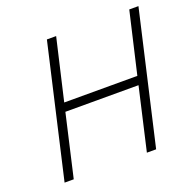

<svg xmlns="http://www.w3.org/2000/svg" viewBox="-122 -816 953 942"><g transform="rotate(-20 354.0 -345.0)"><path d="M59.1 0 217.8 -689.9H266.1L191.9 -370.1H573.7L647.9 -689.9H695.8L537.1 0H488.8L563.5 -325.2H181.6L106.9 0Z"/></g></svg>

Font: HK Grotesk Light Legacy Italic
Style: Regular
Weight: 300
Italic angle: -13°
Designer: Alfredo Marco Pradil
Foundry: Hanken Design Co.
Version: Version 2.022;PS 002.022;hotconv 1.0.88;makeotf.lib2.5.64775